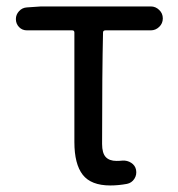

<svg xmlns="http://www.w3.org/2000/svg" viewBox="-20 -563 553 596"><path d="M322.3 12.7Q262.7 12.7 236.8 -20.5Q210.9 -53.7 210.9 -122.1V-461.9Q210.9 -468.8 204.1 -468.8H63.5Q48.8 -468.8 39.1 -479Q29.3 -489.3 29.3 -503.9Q29.3 -517.6 39.1 -528.3Q48.8 -539.1 63.5 -540L107.4 -543H448.2Q462.9 -543 474.1 -532.2Q485.4 -521.5 485.4 -505.9Q485.4 -490.2 474.1 -479.5Q462.9 -468.8 448.2 -468.8H307.6Q299.8 -468.8 299.8 -461.9Q296.9 -340.8 296.9 -116.2Q296.9 -87.9 308.1 -75.7Q319.3 -63.5 341.8 -63.5Q350.6 -63.5 360.4 -64.5Q375 -65.4 387.2 -57.6Q399.4 -49.8 402.3 -36.1Q405.3 -20.5 397 -7.8Q388.7 4.9 374 7.8Q347.7 12.7 322.3 12.7Z"/></svg>

Font: Gen Jyuu Gothic Regular
Style: Regular
Weight: 400
Designer: [Source Han Sans]
Ryoko NISHIZUKA  (kana & ideographs); Paul D. Hunt (Latin, Greek & Cyrillic); Wenlong ZHANG  (bopomofo
Version: Version 1.002.20150607